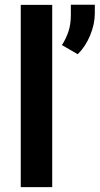

<svg xmlns="http://www.w3.org/2000/svg" viewBox="-20 -770 410 790"><path d="M194.8 -750V0H65.4V-750ZM370.1 -750.5V-714.4Q370.1 -670.4 350.6 -623.8Q331.1 -577.1 299.8 -546.9L234.9 -584.5Q252 -611.3 261.7 -640.6Q271.5 -669.9 271.5 -709V-750.5Z"/></svg>

Font: Vazirmatn FD SemiBold
Style: Regular
Weight: 600
Designer: Saber Rastikerdar
Foundry: Saber Rastikerdar
Version: Version 33.001